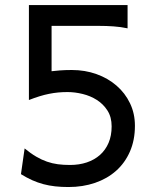

<svg xmlns="http://www.w3.org/2000/svg" viewBox="-20 -733 626 765"><path d="M95.2 -712.9H488.3V-620.1Q460.4 -626 432.4 -627.9Q404.3 -629.9 373.5 -629.9H185.5V-449.2Q196.8 -450.7 218 -452.4Q239.3 -454.1 266.1 -454.1Q318.8 -454.1 364.5 -437.7Q410.2 -421.4 444.3 -391.8Q478.5 -362.3 498 -321.5Q517.6 -280.8 517.6 -231.9Q517.6 -174.8 497.8 -129.4Q478 -84 442.6 -52.5Q407.2 -21 358.6 -4.4Q310.1 12.2 252.9 12.2Q224.6 12.2 200 9.5Q175.3 6.8 152.6 0.7Q129.9 -5.4 108.2 -15.1Q86.4 -24.9 63.5 -39.1L78.1 -141.6Q102.5 -121.6 124.3 -108.9Q146 -96.2 167.2 -88.9Q188.5 -81.5 210.7 -78.6Q232.9 -75.7 258.8 -75.7Q295.4 -75.7 325.9 -85.9Q356.4 -96.2 378.4 -115.7Q400.4 -135.3 412.6 -163.8Q424.8 -192.4 424.8 -229.5Q424.8 -266.6 408.2 -292.5Q391.6 -318.4 366 -334.7Q340.3 -351.1 309.3 -358.6Q278.3 -366.2 249 -366.2Q229.5 -366.2 211.7 -364.5Q193.8 -362.8 175.5 -359.1Q157.2 -355.5 137.5 -349.4Q117.7 -343.3 95.2 -334.5Z"/></svg>

Font: Andika New Basic
Style: Regular
Weight: 400
Designer: Victor Gaultney, Annie Olsen, Julie Remington, Don Collingsworth, Eric Hays
Foundry: SIL International
Version: Version 5.500